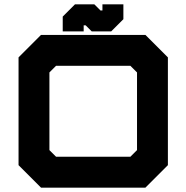

<svg xmlns="http://www.w3.org/2000/svg" viewBox="-20 -860 854 880"><path d="M168 0 65 -103V-597L168 -700H646.5L749.5 -597V-103L646.5 0ZM237 -141.5H577.5L608 -172V-528L577.5 -558.5H237L206.5 -528V-172ZM267.5 -716V-784L323.5 -840H412.5L440.5 -812H449.5V-840H545.5V-772L489.5 -716H400.5L372.5 -744H363.5V-716Z"/></svg>

Font: Tourney Expanded Black
Style: Regular
Weight: 900
Width: 7
Designer: Tyler Finck
Foundry: Etcetera Type Co
Version: Version 1.010; ttfautohint (v1.8.3)